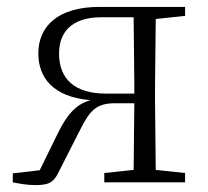

<svg xmlns="http://www.w3.org/2000/svg" viewBox="-20 -528 602 556"><path d="M282 0H516V-27L431 -36L429 -226V-283L431 -473L516 -482V-508H268C149 -508 91 -453 91 -373C91 -305 132 -247 242 -238C200 -226 175 -197 149 -145L95 -35L17 -26V0C37 4 59 8 82 8C127 8 137 -2 154 -38L212 -152C241 -210 260 -229 314 -229H369L367 -36L282 -27ZM369 -257H286C198 -257 151 -298 151 -373C151 -436 189 -478 273 -478H367L369 -283Z"/></svg>

Font: Noto Serif TC ExtraLight
Style: Regular
Weight: 200
Designer: Ryoko NISHIZUKA 西塚涼子 (kana & ideographs); Frank Grießhammer (Latin, Greek & Cyrillic); Wenlong ZHANG 张文龙 (bopomofo); San
Foundry: Adobe
Version: Version 2.001;hotconv 1.1.0;makeotfexe 2.6.0